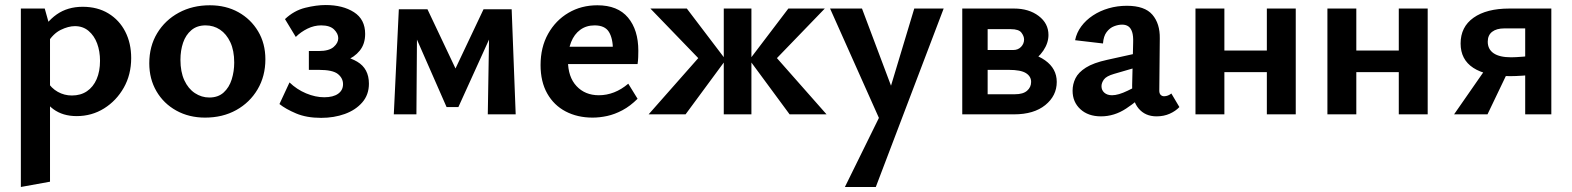

<svg xmlns="http://www.w3.org/2000/svg" viewBox="-20 -455 6256 764"><path d="M285 7Q230 7 192.5 -20.5Q155 -48 139 -97L167 -132Q184 -104 210 -89.5Q236 -75 266 -75Q301 -75 326 -92Q351 -109 364.5 -140Q378 -171 378 -213Q378 -251 366.5 -282Q355 -313 332.5 -332Q310 -351 278 -351Q252 -351 221.5 -336Q191 -321 168 -283L128 -304Q162 -367 205.5 -397.5Q249 -428 309 -428Q368 -428 411.5 -401.5Q455 -375 478.5 -329Q502 -283 502 -224Q502 -158 472.5 -106Q443 -54 394 -23.5Q345 7 285 7ZM63 289V-421H158L179 -346V268Z M796 13Q732 13 681.5 -15Q631 -43 602.5 -92Q574 -141 574 -203Q574 -271 605.5 -323Q637 -375 691.5 -404.5Q746 -434 815 -434Q879 -434 928.5 -406.5Q978 -379 1007 -330.5Q1036 -282 1036 -219Q1036 -152 1005 -99.5Q974 -47 920 -17Q866 13 796 13ZM813 -67Q848 -67 870 -87Q892 -107 902 -139Q912 -171 912 -206Q912 -254 896.5 -287Q881 -320 855.5 -337Q830 -354 798 -354Q764 -354 741.5 -335Q719 -316 708.5 -285Q698 -254 698 -217Q698 -169 713.5 -135.5Q729 -102 755.5 -84.5Q782 -67 813 -67Z M1258 14Q1200 14 1158.5 -3.5Q1117 -21 1092 -41L1132 -127Q1161 -99 1198 -83.5Q1235 -68 1270 -68Q1306 -68 1325.5 -82Q1345 -96 1345 -120Q1345 -144 1324.5 -160.5Q1304 -177 1249 -177H1209V-252H1249Q1289 -252 1307.5 -268Q1326 -284 1326 -303Q1326 -321 1309.5 -337.5Q1293 -354 1258 -354Q1230 -354 1203.5 -341Q1177 -328 1157 -308L1114 -379Q1150 -413 1194.5 -424Q1239 -435 1276 -435Q1344 -435 1388.5 -406.5Q1433 -378 1433 -320Q1433 -280 1411.5 -253.5Q1390 -227 1355.5 -214Q1321 -201 1283 -201V-237Q1355 -237 1401.5 -209.5Q1448 -182 1448 -122Q1448 -78 1421.5 -47.5Q1395 -17 1352 -1.5Q1309 14 1258 14Z M1547 0 1567 -418H1640L1637 0ZM1921 0 1927 -364 1967 -388 1804 -29H1757L1613 -357L1620 -418H1681L1806 -154H1779L1904 -418H2016L2032 0Z M2338 13Q2278 13 2231 -11.5Q2184 -36 2157.5 -83Q2131 -130 2131 -196Q2131 -267 2161 -320.5Q2191 -374 2242 -404Q2293 -434 2357 -434Q2438 -434 2479 -385Q2520 -336 2520 -253Q2520 -242 2519.5 -227.5Q2519 -213 2517 -200H2419V-255Q2419 -302 2403 -328Q2387 -354 2346 -354Q2313 -354 2289 -336.5Q2265 -319 2252.5 -287.5Q2240 -256 2240 -214Q2240 -149 2274 -112.5Q2308 -76 2363 -76Q2394 -76 2423.5 -87.5Q2453 -99 2480 -122L2517 -62Q2488 -33 2457 -16.5Q2426 0 2396 6.5Q2366 13 2338 13ZM2187 -200 2200 -269H2504V-200Z M3122 0 2962 -217 3117 -421H3262L3036 -187V-264L3269 0ZM2561 0 2794 -264V-187L2568 -421H2713L2868 -217L2708 0ZM2860 0V-421H2970V0Z M3496 56 3283 -421H3410L3542 -70ZM3618 -421H3735L3465 289H3342L3502 -36Z M3809 0V-421H4015Q4074 -421 4113 -391.5Q4152 -362 4152 -316Q4152 -284 4131.5 -253.5Q4111 -223 4076.5 -204Q4042 -185 3999 -185L4018 -248Q4092 -248 4138.5 -215Q4185 -182 4185 -129Q4185 -74 4139.5 -37Q4094 0 4015 0ZM3910 -80H4019Q4051 -80 4067 -94Q4083 -108 4083 -129Q4083 -151 4062.5 -164Q4042 -177 3994 -177H3880V-256H4012Q4031 -256 4043 -268.5Q4055 -281 4055 -298Q4055 -311 4044.5 -325Q4034 -339 4002 -339H3910Z M4582 8Q4537 8 4510.5 -23.5Q4484 -55 4485 -116L4489 -286Q4490 -312 4485 -327.5Q4480 -343 4470 -350Q4460 -357 4445 -357Q4430 -357 4413 -350.5Q4396 -344 4383.5 -327.5Q4371 -311 4369 -282L4258 -295Q4264 -325 4282.5 -350Q4301 -375 4329 -393.5Q4357 -412 4391.5 -422Q4426 -432 4464 -432Q4535 -432 4565.5 -396.5Q4596 -361 4595 -302L4593 -94Q4593 -83 4598.5 -77.5Q4604 -72 4612 -72Q4620 -72 4627.5 -75Q4635 -78 4641 -83L4673 -29Q4658 -13 4634.5 -2.5Q4611 8 4582 8ZM4361 8Q4310 8 4279 -20.5Q4248 -49 4248 -94Q4248 -120 4259.5 -143.5Q4271 -167 4301 -186Q4331 -205 4386 -217L4549 -253L4554 -202L4413 -161Q4382 -152 4372.5 -138.5Q4363 -125 4363 -112Q4363 -96 4374.5 -86Q4386 -76 4405 -76Q4430 -76 4467 -94Q4504 -112 4550 -136L4552 -97Q4508 -54 4461 -23Q4414 8 4361 8Z M5021 0V-421H5136V0ZM4737 0V-421H4852V0ZM4792 -168V-254H5081V-168Z M5546 0V-421H5661V0ZM5262 0V-421H5377V0ZM5317 -168V-254H5606V-168Z M6049 0V-342H5966Q5935 -342 5917.5 -328.5Q5900 -315 5900 -289Q5900 -259 5923.5 -243Q5947 -227 5993 -227Q6010 -227 6040.5 -229.5Q6071 -232 6097 -236V-160Q6070 -156 6040 -154Q6010 -152 5990 -152Q5893 -152 5842.5 -185Q5792 -218 5792 -282Q5792 -348 5843.5 -384.5Q5895 -421 5986 -421H6153V0ZM5766 0 5905 -200 5978 -165 5899 0Z"/></svg>

Font: Ysabeau Office
Style: Bold
Weight: 700
Designer: Christian Thalmann (Catharsis Fonts)
Version: Version 2.001;gftools[0.9.30]; featfreeze: tnum,lnum,ss02